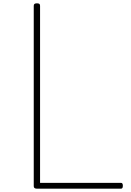

<svg xmlns="http://www.w3.org/2000/svg" viewBox="-20 -1135 789 1155"><path d="M202 0Q183 0 183 -15V-1100Q183 -1108 187.5 -1111.5Q192 -1115 202 -1115Q213 -1115 217 -1111.5Q221 -1108 221 -1100V-35H708Q713 -35 716 -31Q719 -27 719 -18Q719 -8 716 -4Q713 0 708 0Z"/></svg>

Font: Playwrite FR Moderne Thin
Style: Regular
Weight: 250
Version: Version 1.002